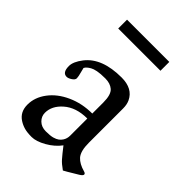

<svg xmlns="http://www.w3.org/2000/svg" viewBox="-179 -645 739 739"><g transform="rotate(45 190.0 -275.5)"><path d="M67.1 -520V-568.1H297.1V-520ZM58.1 -248Q34.9 -248 34.9 -283.9Q34.9 -307.1 58.3 -337.4Q103.5 -396 210 -396Q270.5 -396 291 -352.1Q298.1 -336.7 298.1 -315.9V-128.9Q298.1 -83.5 314.9 -64.5Q330.8 -46.9 363 -38.1Q372.1 -35.6 372.1 -29.8Q372.1 -23.9 359.4 -16.1Q305.7 16.4 303 17.1Q280.8 1.5 270.5 -10.5Q257.8 -24.9 236.1 -53Q216.1 -25.9 183.5 -7.4Q150.9 11 126.6 11Q102.3 11 86.7 6.6Q71 2.2 57.4 -6.6Q27.1 -26.1 27.1 -65.8Q27.1 -105.5 53.5 -140.6Q79.8 -175.8 126.3 -196.9Q172.9 -218 228 -218V-278.1Q228 -321 210.9 -335.4Q194.8 -349.1 168.1 -349.1Q141.4 -349.1 125.7 -345.9Q110.1 -342.8 102.1 -338.1Q85 -328.4 80.1 -318.1Q81.5 -311.5 84.2 -301.8Q90.1 -280.8 90.1 -272Q90.1 -263.2 78.2 -255.6Q66.4 -248 58.1 -248ZM96.9 -91.3Q96.9 -71.5 111.5 -57.3Q126 -43 149.9 -43Q173.8 -43 186.9 -46.6Q200 -50.3 207.5 -55.9Q215.1 -61.5 220 -69.3Q228 -81.8 228 -97.9V-190.9Q167.5 -190.9 131.1 -158.9Q96.9 -128.9 96.9 -91.3Z"/></g></svg>

Font: Linden Hill
Style: Regular
Weight: 400
Version: Version 1.202